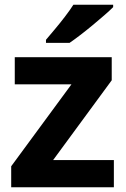

<svg xmlns="http://www.w3.org/2000/svg" viewBox="-20 -786 528 806"><path d="M458 0H27V-88L280 -432H42V-546H449V-449L203 -114H458ZM455 -756Q441 -742 418 -722Q395 -702 368.5 -680Q342 -658 316.5 -638.5Q291 -619 272 -606H173V-619Q189 -638 210.5 -663.5Q232 -689 253 -716.5Q274 -744 288 -766H455Z"/></svg>

Font: Noto Sans Thai
Style: Bold
Weight: 700
Designer: Monotype Design Team
Foundry: Monotype Imaging Inc.
Version: Version 2.001